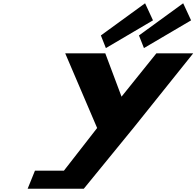

<svg xmlns="http://www.w3.org/2000/svg" viewBox="-20 -1150 1197 1170"><path d="M594.7 -934 625.2 -857 912.3 -1026 864.1 -1130ZM826.8 -934 857.2 -857 1144.4 -1026 1096.2 -1130ZM377.4 -825 571.9 -370 369.5 -110H193L148.5 0H283.8H490.7L797.7 -376L1157.3 -825H932.9L720.6 -561L621.6 -825Z"/></svg>

Font: Hussar
Style: BdWideOblFour
Weight: 700
Foundry: Cannot Into Space Fonts
Version: Version 2.00